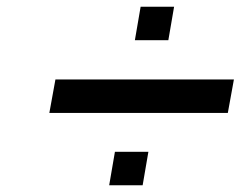

<svg xmlns="http://www.w3.org/2000/svg" viewBox="-20 -653 712 568"><path d="M379 -534 396 -633H495L478 -534ZM126 -319 144 -418H672L654 -319ZM303 -105 320 -204H419L402 -105Z"/></svg>

Font: Tomorrow Medium
Style: Italic
Weight: 500
Italic angle: -10°
Designer: Tony de Marco, Monica Rizzolli
Foundry: Just in Type
Version: Version 2.002